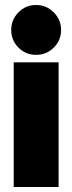

<svg xmlns="http://www.w3.org/2000/svg" viewBox="-20 -750 290 770"><path d="M125 -530Q83 -530 54 -559Q25 -588 25 -630Q25 -671 54 -700.5Q83 -730 125 -730Q166 -730 195.5 -700.5Q225 -671 225 -630Q225 -588 195.5 -559Q166 -530 125 -530ZM35 0V-500H215V0Z"/></svg>

Font: Epunda Sans Black
Style: Regular
Weight: 900
Designer: Simon Atzbach
Foundry: typofactur
Version: Version 2.204; ttfautohint (v1.8.4.7-5d5b)